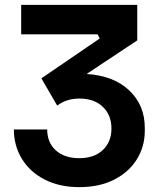

<svg xmlns="http://www.w3.org/2000/svg" viewBox="-20 -750 666 789"><path d="M37 -218H174Q174 -164 209.5 -132Q245 -100 306 -100Q367 -100 402.5 -133.5Q438 -167 438 -222Q438 -277 402.5 -311Q367 -345 307 -345Q253 -345 215 -316L150 -428L390 -592L381 -609H67V-730H544V-584L336 -446Q447 -439 511 -378.5Q575 -318 575 -225V-212Q575 -148 542.5 -95.5Q510 -43 449.5 -12Q389 19 306 19Q224 19 163 -12.5Q102 -44 69.5 -98Q37 -152 37 -218Z"/></svg>

Font: Sora-SIA SemiBold
Style: Regular
Weight: 600
Designer: Jonathan Barnbrook, Julián Moncada
Foundry: Barnbrook Fonts
Version: Version 2.000